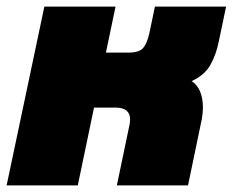

<svg xmlns="http://www.w3.org/2000/svg" viewBox="-36 -560 703 580"><path d="M-16 0 98 -540H313L284 -401H350Q384 -401 396 -414.5Q408 -428 415 -459L432 -540H647L625 -435Q617 -395 599.5 -364Q582 -333 543 -315Q561 -303 569 -282Q577 -261 577 -236Q577 -220 574 -202L532 0H317L354 -177Q357 -189 357 -199Q357 -235 313 -235H248L199 0Z"/></svg>

Font: Kanit ExtraBold
Style: Italic
Weight: 800
Italic angle: -12°
Designer: Katatrad Team
Foundry: CadsonDemak
Version: Version 2.000; ttfautohint (v1.8.3)